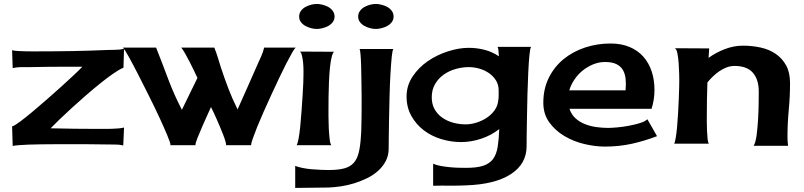

<svg xmlns="http://www.w3.org/2000/svg" viewBox="-20 -713 3991 953"><path d="M592.8 -377Q573.2 -369.1 543.5 -348.6Q513.7 -328.1 479 -300.3Q444.3 -272.5 407.2 -240.2Q370.1 -208 336.4 -177.2Q302.7 -146.5 274.9 -119.6Q247.1 -92.8 231.4 -76.2Q351.6 -73.2 470.7 -73.2Q482.4 -73.2 499.5 -73.2Q516.6 -73.2 534.7 -73.7Q552.7 -74.2 568.8 -75.7Q585 -77.1 595.7 -80.1L591.8 8.8Q570.3 3.9 548.3 4.4Q526.4 4.9 503.9 3.9Q460.9 2.9 418.9 2.9Q377 2.9 335 2.9Q324.2 2.9 299.8 2.9Q275.4 2.9 245.1 2.9Q214.8 2.9 181.6 3.4Q148.4 3.9 119.6 4.9Q90.8 5.9 69.8 7.8Q48.8 9.8 43 11.7L40 -86.9L45.9 -85.9L43.9 -86.9Q54.7 -90.8 81.1 -110.4Q107.4 -129.9 141.1 -158.2Q174.8 -186.5 213.4 -220.2Q252 -253.9 286.6 -285.2Q321.3 -316.4 348.6 -342.3Q376 -368.2 388.7 -381.8H300.8Q257.8 -381.8 215.8 -381.3Q173.8 -380.9 131.8 -379.9Q109.4 -379.9 86.9 -379.9Q64.5 -379.9 43 -375L40 -463.9Q49.8 -460.9 66.4 -460Q83 -459 101.1 -458.5Q119.1 -458 136.2 -458Q153.3 -458 164.1 -458Q251 -458 336.9 -459.5Q422.9 -460.9 508.8 -464.8Q530.3 -465.8 552.7 -465.8Q575.2 -465.8 595.7 -470.7Z M1226.6 4.9V7.8H1101.6Q1103.5 4.9 1099.6 -9.3Q1095.7 -23.4 1088.4 -42.5Q1081.1 -61.5 1071.8 -83.5Q1062.5 -105.5 1053.7 -125.5Q1044.9 -145.5 1037.6 -160.6Q1030.3 -175.8 1027.3 -181.6Q1022.5 -170.9 1009.8 -143.1Q997.1 -115.2 983.9 -85Q970.7 -54.7 960.4 -28.8Q950.2 -2.9 950.2 5.9V7.8H825.2Q826.2 6.8 826.2 5.9Q826.2 -2.9 811 -39.6Q795.9 -76.2 772.5 -127Q749 -177.7 720.2 -235.4Q691.4 -293 665.5 -343.8Q639.6 -394.5 619.1 -431.2Q598.6 -467.8 590.8 -476.6H754.9Q786.1 -397.5 814.9 -320.3Q843.8 -243.2 882.8 -168Q902.3 -208 921.4 -247.1Q940.4 -286.1 960 -326.2Q954.1 -338.9 943.8 -360.4Q933.6 -381.8 921.9 -404.8Q910.2 -427.7 898.9 -447.3Q887.7 -466.8 879.9 -476.6H1043.9Q1053.7 -452.1 1061 -427.7Q1068.4 -403.3 1076.2 -378.9Q1093.8 -325.2 1113.8 -272.9Q1133.8 -220.7 1159.2 -169.9Q1184.6 -226.6 1209.5 -282.7Q1234.4 -338.9 1259.8 -396.5Q1268.6 -416 1277.3 -435.5Q1286.1 -455.1 1291 -476.6H1447.3Q1441.4 -471.7 1429.2 -450.2Q1417 -428.7 1400.4 -396.5Q1383.8 -364.3 1364.7 -323.7Q1345.7 -283.2 1326.2 -241.2Q1306.6 -199.2 1288.6 -158.2Q1270.5 -117.2 1256.8 -83.5Q1243.2 -49.8 1234.9 -25.9Q1226.6 -2 1226.6 4.9Z M1467.8 -457 1639.6 -456.1Q1634.8 -455.1 1632.3 -447.8Q1629.9 -440.4 1627.9 -436.5Q1621.1 -412.1 1617.7 -377.4Q1614.3 -342.8 1612.8 -305.2Q1611.3 -267.6 1610.8 -232.4Q1610.4 -197.3 1610.4 -170.9Q1610.4 -162.1 1610.4 -135.3Q1610.4 -108.4 1611.8 -78.1Q1613.3 -47.9 1616.2 -22.9Q1619.1 2 1625 7.8H1452.1Q1457 1 1461.9 -24.4Q1466.8 -49.8 1470.2 -85Q1473.6 -120.1 1476.6 -160.6Q1479.5 -201.2 1481.9 -237.8Q1484.4 -274.4 1485.4 -303.2Q1486.3 -332 1486.3 -342.8Q1486.3 -348.6 1486.3 -366.2Q1486.3 -383.8 1484.4 -402.8Q1482.4 -421.9 1478.5 -438Q1474.6 -454.1 1467.8 -457ZM1552.7 -693.4Q1565.4 -693.4 1581.1 -689.5Q1596.7 -685.5 1609.9 -678.2Q1623 -670.9 1631.8 -658.7Q1640.6 -646.5 1640.6 -630.9Q1640.6 -615.2 1631.8 -603.5Q1623 -591.8 1609.9 -584.5Q1596.7 -577.1 1581.1 -573.2Q1565.4 -569.3 1552.7 -569.3Q1539.1 -569.3 1523.9 -573.2Q1508.8 -577.1 1495.6 -584.5Q1482.4 -591.8 1473.6 -603.5Q1464.8 -615.2 1464.8 -630.9Q1464.8 -646.5 1473.6 -658.7Q1482.4 -670.9 1495.6 -678.2Q1508.8 -685.5 1523.9 -689.5Q1539.1 -693.4 1552.7 -693.4Z M1933.6 -630.9Q1933.6 -615.2 1924.8 -603.5Q1916 -591.8 1902.8 -584.5Q1889.6 -577.1 1874 -573.2Q1858.4 -569.3 1845.7 -569.3Q1832 -569.3 1816.9 -573.2Q1801.8 -577.1 1788.6 -584.5Q1775.4 -591.8 1766.6 -603.5Q1757.8 -615.2 1757.8 -630.9Q1757.8 -646.5 1766.6 -658.7Q1775.4 -670.9 1788.6 -678.2Q1801.8 -685.5 1816.9 -689.5Q1832 -693.4 1845.7 -693.4Q1858.4 -693.4 1874 -689.5Q1889.6 -685.5 1902.8 -678.2Q1916 -670.9 1924.8 -658.7Q1933.6 -646.5 1933.6 -630.9ZM1610.4 130.9Q1658.2 130.9 1688 123Q1717.8 115.2 1735.4 95.7Q1752.9 76.2 1760.7 43.9Q1768.6 11.7 1771.5 -37.1Q1773.4 -58.6 1773.4 -79.6Q1773.4 -100.6 1774.4 -123Q1774.4 -137.7 1774.9 -168.5Q1775.4 -199.2 1774.9 -236.3Q1774.4 -273.4 1773.9 -313Q1773.4 -352.5 1772.5 -386.2Q1771.5 -419.9 1769.5 -442.9Q1767.6 -465.8 1764.6 -469.7H1932.6Q1927.7 -464.8 1924.3 -430.2Q1920.9 -395.5 1918 -345.2Q1915 -294.9 1913.6 -236.8Q1912.1 -178.7 1911.1 -125.5Q1910.2 -72.3 1909.7 -31.7Q1909.2 8.8 1909.2 23.4Q1909.2 58.6 1895 85.9Q1880.9 113.3 1856.9 134.8Q1833 156.2 1802.2 171.4Q1771.5 186.5 1738.3 196.8Q1705.1 207 1671.9 211.9Q1638.7 216.8 1610.4 217.8Q1569.3 218.8 1527.8 218.8Q1486.3 218.8 1445.3 219.7V110.4Q1460 116.2 1481.4 120.6Q1502.9 125 1526.4 127Q1549.8 128.9 1572.3 129.9Q1594.7 130.9 1610.4 130.9Z M2616.2 -480.5Q2611.3 -474.6 2607.9 -439.9Q2604.5 -405.3 2602.1 -355Q2599.6 -304.7 2598.1 -246.6Q2596.7 -188.5 2595.7 -135.3Q2594.7 -82 2594.2 -41.5Q2593.8 -1 2593.8 12.7Q2593.8 100.6 2515.6 151.4Q2437.5 202.1 2293.9 207Q2252.9 209 2211.9 208.5Q2170.9 208 2129.9 209V99.6Q2144.5 106.4 2166 110.4Q2187.5 114.3 2210.9 116.7Q2234.4 119.1 2256.3 119.6Q2278.3 120.1 2293.9 120.1Q2347.7 120.1 2379.4 109.4Q2411.1 98.6 2427.7 75.7Q2444.3 52.7 2450.2 16.1Q2456.1 -20.5 2458 -72.3Q2418 -41 2368.2 -24.4Q2318.4 -7.8 2268.6 -7.8Q2218.8 -7.8 2170.4 -22.5Q2122.1 -37.1 2084 -65.9Q2045.9 -94.7 2022 -137.2Q1998 -179.7 1998 -234.4Q1998 -288.1 2027.8 -333Q2057.6 -377.9 2103 -409.2Q2148.4 -440.4 2203.1 -458Q2257.8 -475.6 2306.6 -475.6Q2346.7 -475.6 2384.8 -465.8Q2422.9 -456.1 2456.1 -433.6Q2455.1 -441.4 2454.6 -457Q2454.1 -472.7 2449.2 -480.5ZM2292 -95.7Q2316.4 -95.7 2343.8 -104Q2371.1 -112.3 2394.5 -127.4Q2418 -142.6 2434.1 -164.6Q2450.2 -186.5 2453.1 -213.9Q2455.1 -225.6 2455.1 -238.8Q2455.1 -252 2455.1 -264.6Q2455.1 -293 2441.4 -314.5Q2427.7 -335.9 2406.2 -350.6Q2384.8 -365.2 2358.4 -372.6Q2332 -379.9 2307.6 -379.9Q2274.4 -379.9 2241.7 -370.6Q2209 -361.3 2182.6 -342.8Q2156.2 -324.2 2139.6 -295.9Q2123 -267.6 2123 -230.5Q2123 -195.3 2137.7 -169.9Q2152.3 -144.5 2176.8 -127.9Q2201.2 -111.3 2231 -103.5Q2260.7 -95.7 2292 -95.7Z M2982.4 14.6Q2934.6 14.6 2880.9 2Q2827.1 -10.7 2781.7 -37.6Q2736.3 -64.5 2706.5 -105.5Q2676.8 -146.5 2676.8 -203.1Q2676.8 -272.5 2704.1 -327.1Q2731.4 -381.8 2777.3 -419.4Q2823.2 -457 2883.8 -477.1Q2944.3 -497.1 3010.7 -497.1Q3063.5 -497.1 3104.5 -480Q3145.5 -462.9 3172.9 -432.1Q3200.2 -401.4 3214.4 -359.4Q3228.5 -317.4 3228.5 -266.6Q3228.5 -217.8 3213.9 -172.9H2806.6Q2816.4 -143.6 2837.4 -125Q2858.4 -106.4 2885.3 -96.2Q2912.1 -85.9 2941.9 -82Q2971.7 -78.1 2998 -78.1Q3014.6 -78.1 3042.5 -80.6Q3070.3 -83 3099.6 -88.4Q3128.9 -93.8 3154.8 -101.6Q3180.7 -109.4 3193.4 -121.1L3241.2 -37.1Q3176.8 -12.7 3114.3 1Q3051.8 14.6 2982.4 14.6ZM2982.4 -405.3Q2953.1 -405.3 2924.3 -393.6Q2895.5 -381.8 2872.1 -362.8Q2848.6 -343.8 2831.1 -317.9Q2813.5 -292 2805.7 -264.6H3085Q3087.9 -293.9 3085.4 -319.8Q3083 -345.7 3072.3 -364.7Q3061.5 -383.8 3040 -394.5Q3018.6 -405.3 2982.4 -405.3Z M3901.4 -300.8Q3901.4 -233.4 3895 -167Q3888.7 -100.6 3888.7 -33.2Q3888.7 -10.7 3891.6 10.7H3720.7Q3730.5 -4.9 3735.4 -41.5Q3740.2 -78.1 3742.7 -119.6Q3745.1 -161.1 3745.6 -199.7Q3746.1 -238.3 3746.1 -258.8Q3746.1 -318.4 3716.8 -352.1Q3687.5 -385.7 3626 -385.7Q3605.5 -385.7 3586.4 -378.4Q3567.4 -371.1 3550.3 -359.4Q3533.2 -347.7 3518.1 -333Q3502.9 -318.4 3491.2 -303.7Q3488.3 -218.8 3488.3 -133.8Q3488.3 -127 3488.3 -106.9Q3488.3 -86.9 3489.3 -64.5Q3490.2 -42 3492.2 -22.9Q3494.1 -3.9 3499 0H3326.2Q3330.1 -5.9 3334 -28.8Q3337.9 -51.8 3340.8 -83.5Q3343.8 -115.2 3345.7 -151.4Q3347.7 -187.5 3349.1 -220.7Q3350.6 -253.9 3351.1 -279.3Q3351.6 -304.7 3351.6 -314.5Q3351.6 -322.3 3351.1 -347.2Q3350.6 -372.1 3348.6 -398.9Q3346.7 -425.8 3342.3 -448.2Q3337.9 -470.7 3329.1 -473.6L3500 -472.7L3497.1 -425.8Q3533.2 -452.1 3577.6 -469.2Q3622.1 -486.3 3668 -486.3Q3712.9 -486.3 3755.4 -477.1Q3797.9 -467.8 3830.1 -445.8Q3862.3 -423.8 3881.8 -388.7Q3901.4 -353.5 3901.4 -300.8Z"/></svg>

Font: Cherry Cream Soda
Style: Regular
Weight: 400
Designer: Font Diner, Inc
Foundry: Font Diner, Inc
Version: Version 1.001